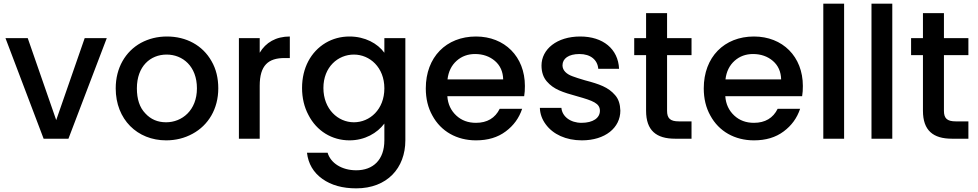

<svg xmlns="http://www.w3.org/2000/svg" viewBox="-20 -760 5356 1052"><path d="M219 0H355L565 -551H444L288 -102L132 -551H10Z M614 -276C614 -105 733 9 890 9C943 9 991 -3 1035 -27C1122 -74 1176 -164 1176 -276C1176 -332 1164 -382 1139 -425C1090 -512 1000 -560 895 -560C842 -560 795 -548 752 -525C667 -478 614 -388 614 -276ZM730 -276C730 -397 804 -461 893 -461C981 -461 1059 -397 1059 -276C1059 -155 977 -90 890 -90C844 -90 806 -106 776 -139C745 -171 730 -217 730 -276Z M1403 0V-290C1403 -402 1450 -442 1539 -442H1568V-560C1492 -560 1436 -527 1403 -471V-551H1289V0Z M1670 -130C1715 -42 1799 9 1895 9C1979 9 2047 -31 2086 -83V9C2086 116 2024 173 1932 173C1853 173 1792 134 1775 77H1662C1669 137 1697 185 1746 220C1795 255 1857 272 1932 272C2101 272 2201 161 2201 9V-551H2086V-471C2049 -522 1980 -560 1895 -560C1847 -560 1803 -548 1764 -525C1684 -477 1635 -389 1635 -278C1635 -223 1647 -173 1670 -130ZM1752 -278C1752 -393 1832 -461 1919 -461C2006 -461 2086 -391 2086 -276C2086 -160 2006 -90 1919 -90C1832 -90 1752 -162 1752 -278Z M2349 -127C2396 -40 2483 9 2588 9C2653 9 2707 -7 2751 -40C2794 -72 2824 -113 2841 -164H2718C2693 -113 2649 -87 2588 -87C2545 -87 2509 -100 2480 -127C2451 -154 2434 -189 2431 -233H2852C2855 -250 2856 -268 2856 -289C2856 -450 2745 -560 2588 -560C2425 -560 2313 -447 2313 -276C2313 -219 2325 -170 2349 -127ZM2482 -427C2510 -452 2544 -464 2583 -464C2626 -464 2663 -451 2692 -426C2721 -401 2736 -367 2737 -325H2432C2437 -368 2454 -402 2482 -427Z M2970 -79C3010 -24 3081 9 3168 9C3296 9 3379 -60 3379 -154C3378 -189 3369 -218 3350 -239C3313 -282 3265 -299 3185 -320C3155 -329 3132 -336 3117 -342C3086 -353 3062 -373 3062 -402C3062 -439 3095 -464 3155 -464C3216 -464 3254 -432 3258 -383H3372C3367 -492 3284 -560 3159 -560C3031 -560 2947 -490 2947 -401C2947 -365 2957 -336 2976 -314C3014 -270 3061 -255 3144 -232C3229 -208 3267 -194 3267 -153C3267 -114 3230 -87 3166 -87C3105 -87 3060 -122 3056 -169H2938C2939 -136 2950 -106 2970 -79Z M3455 -458H3520V-153C3520 -45 3576 0 3679 0H3769V-95H3699C3652 -95 3635 -112 3635 -153V-458H3769V-551H3635V-688H3520V-551H3455Z M3872 -127C3919 -40 4006 9 4111 9C4176 9 4230 -7 4274 -40C4317 -72 4347 -113 4364 -164H4241C4216 -113 4172 -87 4111 -87C4068 -87 4032 -100 4003 -127C3974 -154 3957 -189 3954 -233H4375C4378 -250 4379 -268 4379 -289C4379 -450 4268 -560 4111 -560C3948 -560 3836 -447 3836 -276C3836 -219 3848 -170 3872 -127ZM4005 -427C4033 -452 4067 -464 4106 -464C4149 -464 4186 -451 4215 -426C4244 -401 4259 -367 4260 -325H3955C3960 -368 3977 -402 4005 -427Z M4491 -740V0H4605V-740Z M4755 -740V0H4869V-740Z M4972 -458H5037V-153C5037 -45 5093 0 5196 0H5286V-95H5216C5169 -95 5152 -112 5152 -153V-458H5286V-551H5152V-688H5037V-551H4972Z"/></svg>

Font: Poppins Medium
Style: Regular
Weight: 500
Designer: Ninad Kale (Devanagari), Jonny Pinhorn (Latin)
Foundry: Indian Type Foundry
Version: 4.004